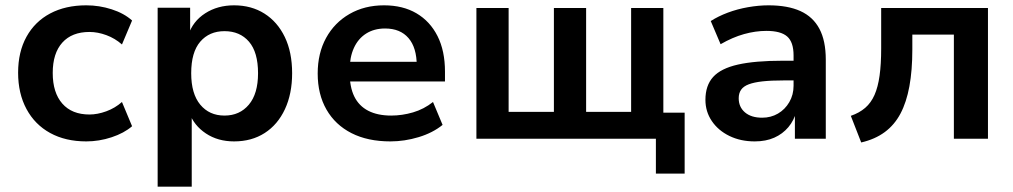

<svg xmlns="http://www.w3.org/2000/svg" viewBox="-20 -521 3804 721"><path d="M304 10Q226 10 168.5 -21.5Q111 -53 79.5 -111.5Q48 -170 48 -248Q48 -326 79.5 -383Q111 -440 168.5 -470.5Q226 -501 304 -501Q353 -501 399.5 -486Q446 -471 476 -444L438 -354Q412 -377 379.5 -389Q347 -401 316 -401Q250 -401 214 -361Q178 -321 178 -247Q178 -173 214 -132Q250 -91 316 -91Q346 -91 379 -103Q412 -115 438 -138L476 -47Q446 -21 399 -5.5Q352 10 304 10Z M572 180V-492H694V-389H687Q704 -441 750.5 -471Q797 -501 859 -501Q924 -501 973 -470Q1022 -439 1049.5 -382Q1077 -325 1077 -246Q1077 -169 1050 -111Q1023 -53 974 -21.5Q925 10 859 10Q798 10 753 -20Q708 -50 691 -98H700V180ZM823 -87Q880 -87 914.5 -128Q949 -169 949 -246Q949 -325 915 -364.5Q881 -404 823 -404Q766 -404 732 -364.5Q698 -325 698 -246Q698 -169 732 -128Q766 -87 823 -87Z M1446 10Q1361 10 1300 -21Q1239 -52 1206 -109.5Q1173 -167 1173 -245Q1173 -321 1204.5 -378.5Q1236 -436 1292.5 -468.5Q1349 -501 1422 -501Q1493 -501 1544 -471Q1595 -441 1623 -385.5Q1651 -330 1651 -252V-215H1275V-289H1561L1545 -274Q1545 -342 1514 -378Q1483 -414 1426 -414Q1385 -414 1355 -395Q1325 -376 1309 -341Q1293 -306 1293 -258V-249Q1293 -194 1310.5 -158.5Q1328 -123 1363 -105Q1398 -87 1449 -87Q1490 -87 1531 -99Q1572 -111 1606 -138L1642 -52Q1605 -22 1552 -6Q1499 10 1446 10Z M2443 131V0H1769V-491H1890V-101H2060V-491H2181V-101H2350V-491H2471V-98H2551V131Z M2814 10Q2761 10 2719 -10.5Q2677 -31 2653 -66.5Q2629 -102 2629 -146Q2629 -200 2658 -232Q2687 -264 2751 -278.5Q2815 -293 2921 -293H2975V-219H2923Q2876 -219 2844 -215.5Q2812 -212 2792 -204.5Q2772 -197 2763 -184Q2754 -171 2754 -152Q2754 -119 2777.5 -99Q2801 -79 2842 -79Q2875 -79 2901.5 -94.5Q2928 -110 2944 -137.5Q2960 -165 2960 -199V-313Q2960 -363 2936 -384Q2912 -405 2858 -405Q2817 -405 2774 -393Q2731 -381 2686 -355L2649 -442Q2677 -460 2713 -473.5Q2749 -487 2789 -494Q2829 -501 2866 -501Q2938 -501 2985.5 -479.5Q3033 -458 3057 -413Q3081 -368 3081 -297V0H2965V-104H2971Q2962 -69 2940.5 -43.5Q2919 -18 2887.5 -4Q2856 10 2814 10Z M3214 14 3175 -86Q3207 -97 3229 -116Q3251 -135 3264 -164.5Q3277 -194 3283 -237Q3289 -280 3289 -339V-491H3690V0H3562V-391H3406V-335Q3406 -257 3395 -197Q3384 -137 3361.5 -94.5Q3339 -52 3302.5 -25Q3266 2 3214 14Z"/></svg>

Font: Nunito Sans 11pt
Style: Bold
Weight: 700
Version: Version 3.101;gftools[0.9.27]